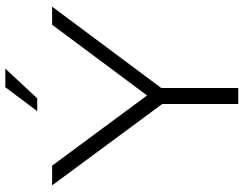

<svg xmlns="http://www.w3.org/2000/svg" viewBox="-117 -799 916 722"><g transform="rotate(-90 341.0 -438.0)"><path d="M284 -756H332L444 -876H374ZM343 -343 79 -700H5L311 -285.9V0H371V-289.5L677 -700H609Z"/></g></svg>

Font: Resamitz
Style: Regular
Weight: 500
Designer: gluk
Foundry: gluk
Version: Version 0.047